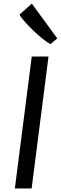

<svg xmlns="http://www.w3.org/2000/svg" viewBox="-20 -1067 344 1087"><path d="M159.1 0H64.2L159.7 -747H254.6ZM304.3 -849.6 265.2 -817Q246.9 -827.1 221.3 -847.5Q195.8 -867.9 169.5 -893.2Q143.1 -918.5 121.6 -942.5Q100.1 -966.4 90.1 -983.5L160 -1046.8Z"/></svg>

Font: Merriweather Sans Variable Regular
Style: Italic
Weight: 300
Italic angle: -8°
Designer: Eben Sorkin
Foundry: Eben Sorkin
Version: Version 2.001